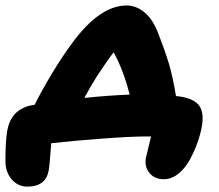

<svg xmlns="http://www.w3.org/2000/svg" viewBox="-42 -551 809 708"><path d="M562 109.9Q527.8 109.9 509 86.7Q490.2 63.5 496.1 30.8Q498 22.5 504.6 -4.4Q511.2 -31.2 515.1 -47.9H499Q444.3 -47.9 340.1 -40.3Q235.8 -32.7 147 -22.9Q140.6 63.5 137.2 79.1Q126 137.2 59.1 137.2Q23.9 137.2 0.7 109.9Q-22.5 82.5 -22 41Q-22 -31.7 -15.1 -70.8Q-7.8 -106.9 10.3 -127.9Q28.3 -148.9 62 -160.2Q65.9 -161.1 74.2 -162.6Q82.5 -164.1 85.9 -165Q111.3 -216.3 149.4 -279.5Q187.5 -342.8 224.1 -392.1Q325.7 -530.8 424.8 -530.8Q460 -530.8 490.7 -505.6Q521.5 -480.5 542 -426.8Q565.9 -365.7 580.6 -317.1Q595.2 -268.6 606.9 -196.8Q667 -191.4 689.9 -164.8Q712.9 -138.2 701.2 -79.1Q695.8 -51.3 684.8 -21.2Q673.8 8.8 657 39.6Q640.1 70.3 615.2 90.1Q590.3 109.9 562 109.9ZM314.9 -269Q294.4 -236.8 269 -189.9Q357.9 -199.2 436 -202.1Q414.1 -291 377 -357.9Q356.9 -333 314.9 -269Z"/></svg>

Font: Shantell Sans Irregular
Style: Italic
Weight: 800
Italic angle: -11.31°
Designer: Stephen Nixon, Anya Danilova, Shantell Martin
Foundry: Arrow Type
Version: Version 1.006;[9816181b4]